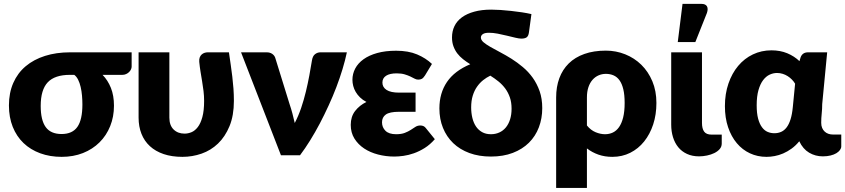

<svg xmlns="http://www.w3.org/2000/svg" viewBox="-20 -782 4258 967"><path d="M332 -405Q256 -405 220.5 -367.5Q185 -330 185 -248.5Q185 -177 210.2 -142Q235.5 -107 290 -107Q344.5 -107 369.8 -143Q395 -179 395 -256Q395 -277.5 393 -300.5Q391 -323.5 386.2 -344Q381.5 -364.5 373.5 -380.5Q365.5 -396.5 354 -405ZM643 -518.5V-446.5Q643 -440 639.8 -432.8Q636.5 -425.5 630.2 -419.2Q624 -413 615.2 -409Q606.5 -405 596 -405H496.5Q523 -378 538.5 -339.5Q554 -301 554 -249.5Q554 -194 535 -146.8Q516 -99.5 481.2 -65Q446.5 -30.5 398 -11.2Q349.5 8 290.5 8Q231.5 8 182.5 -10Q133.5 -28 98.5 -61.5Q63.5 -95 44.2 -143Q25 -191 25 -251Q25 -314.5 47 -364.5Q69 -414.5 109.5 -448.5Q150 -482.5 206.8 -500.5Q263.5 -518.5 333 -518.5Z M1133 -518.5Q1137.5 -486.5 1142 -456.2Q1146.5 -426 1150 -396Q1153.5 -366 1155.8 -335.8Q1158 -305.5 1158 -274Q1158 -200 1136 -146.8Q1114 -93.5 1078 -59Q1042 -24.5 995.2 -8.2Q948.5 8 899 8Q845.5 8 804.2 -6Q763 -20 735 -45.8Q707 -71.5 692.5 -108Q678 -144.5 678 -189.5V-518.5H833V-189.5Q833 -151 854.2 -130Q875.5 -109 909.5 -109Q927 -109 944.5 -116.2Q962 -123.5 976.2 -142Q990.5 -160.5 999.2 -192.5Q1008 -224.5 1008 -274Q1008 -299.5 1005 -323.8Q1002 -348 998 -372Q994 -396 990 -420.5Q986 -445 983.5 -470.5Q982.5 -484 986 -493Q989.5 -502 996 -507.8Q1002.5 -513.5 1010.5 -516Q1018.5 -518.5 1026 -518.5Z M1727 -518.5Q1718.5 -478 1705 -433.5Q1691.5 -389 1674 -343Q1656.5 -297 1635.2 -250.8Q1614 -204.5 1590.8 -160.2Q1567.5 -116 1542.2 -75.2Q1517 -34.5 1491 0H1395L1194 -518.5H1323Q1339.5 -518.5 1350.8 -510.8Q1362 -503 1366 -491.5L1438 -259Q1446.5 -234 1452.8 -210.2Q1459 -186.5 1464.5 -162.5Q1483 -198 1496.8 -238.5Q1510.5 -279 1520.5 -320.5Q1530.5 -362 1538 -402.2Q1545.5 -442.5 1551 -477Q1554.5 -500 1566.8 -509.2Q1579 -518.5 1594 -518.5Z M2170 -81Q2146 -53.5 2118.8 -36.5Q2091.5 -19.5 2064.5 -10Q2037.5 -0.5 2012 3Q1986.5 6.5 1966 6.5Q1923.5 6.5 1884 -3.8Q1844.5 -14 1814 -34.2Q1783.5 -54.5 1765 -84.2Q1746.5 -114 1746.5 -153Q1746.5 -194.5 1768.5 -223Q1790.5 -251.5 1825.5 -268.5Q1806.5 -278.5 1793.2 -291.5Q1780 -304.5 1771.5 -319Q1763 -333.5 1759 -349.2Q1755 -365 1755 -380Q1755 -410 1769 -436.8Q1783 -463.5 1810.8 -483.5Q1838.5 -503.5 1879.8 -515Q1921 -526.5 1975 -526.5Q2036.5 -526.5 2080.5 -508Q2124.5 -489.5 2155.5 -460L2120.5 -402Q2112 -389 2104.5 -385Q2097 -381 2086.5 -381Q2077 -381 2067.8 -386Q2058.5 -391 2046.5 -396.8Q2034.5 -402.5 2018 -407.5Q2001.5 -412.5 1977.5 -412.5Q1943 -412.5 1924.5 -400.5Q1906 -388.5 1906 -366Q1906 -342.5 1927 -329Q1948 -315.5 1989.5 -315.5H2073V-219H1989.5Q1942.5 -219 1923.2 -205.2Q1904 -191.5 1904 -166Q1904 -140.5 1921.5 -123.2Q1939 -106 1975 -106Q2001.5 -106 2018.8 -112.8Q2036 -119.5 2048.8 -127.8Q2061.5 -136 2072.2 -143Q2083 -150 2097 -150Q2115.5 -150 2125 -136.5Z M2452.5 -106Q2475.5 -106 2494.8 -114.8Q2514 -123.5 2527.8 -140.2Q2541.5 -157 2549 -180.8Q2556.5 -204.5 2556.5 -234.5Q2556.5 -266.5 2548 -291.2Q2539.5 -316 2524.8 -336Q2510 -356 2490.5 -371.8Q2471 -387.5 2449.5 -401Q2430.5 -392 2413.2 -378.2Q2396 -364.5 2382.5 -345.2Q2369 -326 2361 -300.2Q2353 -274.5 2353 -241Q2353 -213 2359 -188.2Q2365 -163.5 2377.2 -145.2Q2389.5 -127 2408.2 -116.5Q2427 -106 2452.5 -106ZM2644 -619Q2641.5 -600.5 2632.5 -594Q2623.5 -587.5 2605.5 -587.5Q2595 -587.5 2575.8 -592Q2556.5 -596.5 2533.5 -602.2Q2510.5 -608 2486.8 -612.5Q2463 -617 2443 -617Q2421.5 -617 2411.8 -610.2Q2402 -603.5 2402 -593Q2402 -580.5 2415.2 -569.2Q2428.5 -558 2450.2 -545.5Q2472 -533 2499.8 -518.5Q2527.5 -504 2556.5 -485.8Q2585.5 -467.5 2613.2 -444.2Q2641 -421 2662.8 -390.8Q2684.5 -360.5 2697.8 -322.8Q2711 -285 2711 -237.5Q2711 -185.5 2694 -140.8Q2677 -96 2644 -63.2Q2611 -30.5 2562.8 -12Q2514.5 6.5 2452.5 6.5Q2392.5 6.5 2344.2 -11.2Q2296 -29 2262.5 -61.2Q2229 -93.5 2211 -138Q2193 -182.5 2193 -236Q2193 -313 2231.2 -369.2Q2269.5 -425.5 2348.5 -458.5Q2329 -470.5 2312.2 -483.8Q2295.5 -497 2283.2 -513Q2271 -529 2263.8 -548.8Q2256.5 -568.5 2256.5 -593.5Q2256.5 -625 2269 -650.8Q2281.5 -676.5 2306.5 -694.8Q2331.5 -713 2368.5 -723.2Q2405.5 -733.5 2454.5 -733.5Q2475 -733.5 2501 -731.8Q2527 -730 2554.5 -727Q2582 -724 2608.5 -720Q2635 -716 2656.5 -711Z M2936 -150Q2955.5 -126 2980 -116Q3004.5 -106 3027 -106Q3048.5 -106 3066.5 -114.5Q3084.5 -123 3097.8 -141.8Q3111 -160.5 3118.5 -190.5Q3126 -220.5 3126 -263.5Q3126 -304.5 3119.2 -332.5Q3112.5 -360.5 3100 -377.8Q3087.5 -395 3070 -402.5Q3052.5 -410 3031.5 -410Q3012 -410 2994.8 -402.5Q2977.5 -395 2964.2 -380Q2951 -365 2943.5 -342.8Q2936 -320.5 2936 -291ZM2781 -291Q2781 -344.5 2797 -388Q2813 -431.5 2844.5 -462.5Q2876 -493.5 2923 -510.2Q2970 -527 3031.5 -527Q3082.5 -527 3128.8 -508.5Q3175 -490 3210 -455.8Q3245 -421.5 3265.5 -372.8Q3286 -324 3286 -263.5Q3286 -205 3269.8 -155.5Q3253.5 -106 3224.2 -69.5Q3195 -33 3154.2 -12.5Q3113.5 8 3064 8Q3026 8 2994 -3.2Q2962 -14.5 2936 -34.5V164.5H2781Z M3360.5 -518.5H3515.5V-163Q3515.5 -134 3526.5 -119Q3537.5 -104 3564 -104H3615V-59Q3615 -43 3604.5 -31Q3594 -19 3577.5 -11Q3561 -3 3540.8 1.2Q3520.5 5.5 3501 5.5Q3466.5 5.5 3440 -6.8Q3413.5 -19 3396 -40.5Q3378.5 -62 3369.5 -91.2Q3360.5 -120.5 3360.5 -154ZM3393.5 -570 3417.5 -762.5H3512.5Q3533.5 -762.5 3540.5 -750.2Q3547.5 -738 3540.5 -717L3482 -570Z M3984.5 -360.5Q3978 -371.5 3968.5 -381.2Q3959 -391 3947.2 -398.5Q3935.5 -406 3921.8 -410.2Q3908 -414.5 3893.5 -414.5Q3874.5 -414.5 3856.2 -406Q3838 -397.5 3823.5 -378.5Q3809 -359.5 3800 -328.2Q3791 -297 3791 -252Q3791 -211.5 3798.2 -184.5Q3805.5 -157.5 3817.8 -141Q3830 -124.5 3846 -117.8Q3862 -111 3880 -111Q3898.5 -111 3914 -117.8Q3929.5 -124.5 3941.5 -140Q3953.5 -155.5 3961.5 -180.8Q3969.5 -206 3973 -243ZM4217 -104.5V-45Q4217 -35.5 4210.5 -26.5Q4204 -17.5 4192 -10.2Q4180 -3 4162.8 1.2Q4145.5 5.5 4124 5.5Q4086.5 5.5 4055.2 -13Q4024 -31.5 4005.5 -70.5Q3987.5 -48.5 3966.8 -33.5Q3946 -18.5 3924.5 -9.2Q3903 0 3881.5 4Q3860 8 3840.5 8Q3795.5 8 3757.2 -9.8Q3719 -27.5 3691 -60.8Q3663 -94 3647 -141.2Q3631 -188.5 3631 -247.5Q3631 -309.5 3648.8 -361.2Q3666.5 -413 3697.8 -450.2Q3729 -487.5 3772 -508Q3815 -528.5 3865.5 -528.5Q3909.5 -528.5 3945 -513.8Q3980.5 -499 4006.5 -474L4012 -492.5Q4021 -518.5 4050 -518.5H4146L4121 -257.5Q4121 -233.5 4118.5 -210.2Q4116 -187 4116 -163.5Q4116 -148.5 4120.8 -137.5Q4125.5 -126.5 4133.8 -119Q4142 -111.5 4152.5 -108Q4163 -104.5 4174.5 -104.5Z"/></svg>

Font: Lato 2
Style: Regular
Weight: 900
Designer: Lukasz Dziedzic with Adam Twardoch and Botio Nikoltchev
Foundry: tyPoland Lukasz Dziedzic
Version: Version 2.015; 2015-08-06; http://www.latofonts.com/